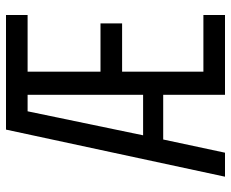

<svg xmlns="http://www.w3.org/2000/svg" viewBox="-85 -685 770 640"><g transform="rotate(-90 300.0 -365.0)"><path d="M31 0 188 -730H570V-658H381V-415H542V-343H381V-72H570V0H304V-206H155L111 0ZM169 -273H304V-658H249Z"/></g></svg>

Font: Tiny Light
Style: Regular
Weight: 300
Monospace: yes
Designer: Philipp Nurullin, Konstantin Bulenkov
Foundry: JetBrains
Version: Version 2.251; ttfautohint (v1.8.4.7-5d5b)